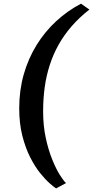

<svg xmlns="http://www.w3.org/2000/svg" viewBox="-20 -870 506 1044"><path d="M84.5 -281.5Q84.5 -379 109.2 -465.8Q134 -552.5 179 -625.2Q224 -698 285.5 -754.8Q347 -811.5 420.5 -850L466 -818Q411 -775 369.8 -727.5Q328.5 -680 299 -627.5Q269.5 -575 250.8 -517.2Q232 -459.5 223.2 -396.5Q214.5 -333.5 214.5 -264Q214.5 -186.5 228.8 -120.5Q243 -54.5 263.8 -3.2Q284.5 48 305.2 81Q326 114 339 125.5L285 154.5Q273 147 249.2 126Q225.5 105 197.2 69.8Q169 34.5 143.5 -16Q118 -66.5 101.2 -132.8Q84.5 -199 84.5 -281.5Z"/></svg>

Font: Merriweather 60pt ExtraBold
Style: Italic
Weight: 800
Italic angle: -7.8°
Version: Version 2.101